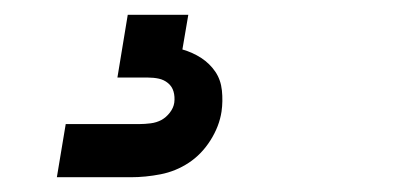

<svg xmlns="http://www.w3.org/2000/svg" viewBox="-20 -20 540 260"><path d="M57 220 69 148H169Q176 148 184 147Q192 146 198.5 142.5Q205 139 210 132.5Q215 126 216 119Q217 111 215 104Q213 97 207.5 92.5Q202 88 195 86.5Q188 85 180 85H139L153 0H235L227 47Q241 51 252.5 58.5Q264 66 271.5 77Q279 88 280.5 102.5Q282 117 280 131Q277 151 265 170Q253 189 235.5 200.5Q218 212 197.5 216Q177 220 157 220Z"/></svg>

Font: Iosevka Curly Slab Semibold
Style: Italic
Weight: 600
Italic angle: -9°
Monospace: yes
Designer: Belleve Invis
Foundry: Belleve Invis
Version: Version 22.1.2; ttfautohint (v1.8.4)